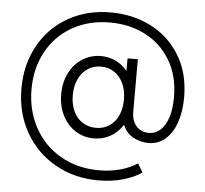

<svg xmlns="http://www.w3.org/2000/svg" viewBox="-57 -790 1049 982"><g transform="rotate(5 467.0 -298.5)"><path d="M50.8 -301.8Q50.8 -424.3 104.5 -521.7Q158.2 -619.1 254.2 -673.8Q350.1 -728.5 471.7 -728.5Q584.5 -729 678.2 -681.9Q772 -634.8 827.9 -543.9Q883.8 -453.1 883.8 -328.1Q883.8 -256.8 864.7 -200.7Q845.7 -144.5 809.1 -112.3Q772.5 -80.1 721.7 -80.1Q678.2 -80.1 641.4 -101.6Q604.5 -123 591.8 -159.2H587.9Q563.5 -121.6 525.4 -100.3Q487.3 -79.1 441.4 -79.1Q388.7 -79.1 346.2 -106.4Q303.7 -133.8 279.8 -181.9Q255.9 -230 255.9 -290Q255.9 -351.6 280.5 -399.9Q305.2 -448.2 348.1 -475.1Q391.1 -502 443.4 -502Q483.9 -501.5 518.3 -484.9Q552.7 -468.3 577.1 -438.5H578.1V-502H630.9V-232.4Q630.9 -200.7 642.3 -178Q653.8 -155.3 674.1 -143.3Q694.3 -131.3 718.8 -131.8Q753.9 -131.8 779.3 -155.3Q804.7 -178.7 818.4 -221.9Q832 -265.1 832 -323.2Q832 -434.1 783.9 -514.2Q735.8 -594.2 654.1 -635.7Q572.3 -677.2 472.7 -676.8Q364.3 -676.8 279.8 -628.7Q195.3 -580.6 148.9 -495.1Q102.5 -409.7 102.5 -302.7Q102.5 -194.3 149.9 -106.7Q197.3 -19 283.7 31Q370.1 81.1 482.4 81.1Q538.6 81.1 588.4 67.9Q638.2 54.7 678.7 28.3L705.1 73.2Q668.5 99.1 609.9 116Q551.3 132.8 482.4 132.8Q361.8 132.8 263.2 77.9Q164.6 22.9 107.7 -76.2Q50.8 -175.3 50.8 -301.8ZM578.1 -290Q578.1 -336.9 561.5 -372.8Q544.9 -408.7 515.1 -428.5Q485.4 -448.2 447.3 -448.2Q408.2 -448.2 378.2 -428Q348.1 -407.7 331.8 -371.8Q315.4 -335.9 315.4 -290Q315.4 -243.7 332 -208Q348.6 -172.4 378.9 -153.1Q409.2 -133.8 448.2 -133.8Q486.8 -133.8 516.4 -153.6Q545.9 -173.3 562 -208.7Q578.1 -244.1 578.1 -290Z"/></g></svg>

Font: Reddit Sans Chocolate Light
Style: Regular
Weight: 300
Designer: Stephen Hutchings
Foundry: Reddit
Version: Version 1.013